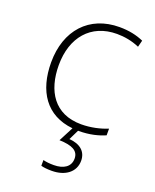

<svg xmlns="http://www.w3.org/2000/svg" viewBox="-145 -623 763 946"><g transform="rotate(20 237.0 -150.0)"><path d="M302 10C358 10 404 -2 438 -17V-52C399 -36 351 -25 301 -25C160 -25 98 -127 98 -262C98 -407 179 -504 316 -504C354 -504 395 -497 434 -480L443 -515C407 -531 366 -540 316 -540C158 -540 58 -430 58 -262C58 -111 127 -6 268 8L228 85C295 87 329 104 329 145C329 188 294 210 243 210C220 210 203 208 187 204V234C201 238 219 240 243 240C314 240 363 203 363 144C363 95 328 67 272 63L298 10C299 10 301 10 302 10Z"/></g></svg>

Font: Noto Sans Sinhala ExtraLight
Style: Regular
Weight: 200
Designer: Jelle Bosma - Monotype Design Team
Foundry: Monotype Imaging Inc.
Version: Version 2.006